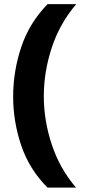

<svg xmlns="http://www.w3.org/2000/svg" viewBox="-20 -730 411 905"><path d="M42 -274.4Q42 -394 80.1 -508.1Q118.2 -622.1 204.1 -710.4H339.4Q261.2 -619.1 223.9 -505.1Q186.5 -391.1 186.5 -275.4Q186.5 -162.1 223.9 -49.1Q261.2 64 338.4 154.3H204.1Q118.2 68.4 80.1 -44.2Q42 -156.7 42 -274.4Z"/></svg>

Font: Lunasima
Style: Bold
Weight: 700
Designer: The DocRepair Project, Monotype Design Team
Foundry: Google
Version: Version 2.009